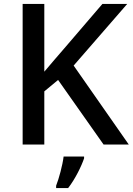

<svg xmlns="http://www.w3.org/2000/svg" viewBox="-20 -734 674 975"><path d="M634 0 354 -401 626 -714H500L307 -489C273 -449 238 -410 205 -370V-714H95V0H205V-270L275 -328L506 0ZM407 70V61H303C298 104 279 174 265 209V221H326C362 175 394 109 407 70Z"/></svg>

Font: Noto Sans Balinese Medium
Style: Regular
Weight: 500
Designer: Aditya Bayu, David Williams
Foundry: David Williams
Version: Version 2.005